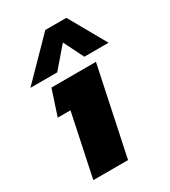

<svg xmlns="http://www.w3.org/2000/svg" viewBox="-178 -811 798 900"><g transform="rotate(-30 220.5 -361.0)"><path d="M18 -522 214 -722H328L441 -522H310L256 -630L163 -522ZM57 0 128 -337H59L104 -474H345L245 0Z"/></g></svg>

Font: Kanit
Style: Bold Italic
Weight: 700
Italic angle: -12°
Designer: Katatrad Team
Foundry: CadsonDemak
Version: Version 2.000; ttfautohint (v1.8.3)